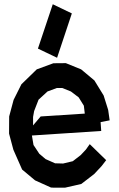

<svg xmlns="http://www.w3.org/2000/svg" viewBox="-20 -863 551 890"><path d="M155.8 -637.7 224.6 -843.3 313 -800.8 244.6 -595.2ZM377.9 -169.4 396 -194.8 472.2 -120.6 450.7 -92.8 416.5 -56.2 356.9 -10.3 282.2 6.8H226.1L216.3 6.3L142.6 -26.9L82.5 -77.1L42 -168.9L22 -243.7L22.5 -323.2L43 -399.9L79.1 -472.2L150.4 -541.5L227.5 -569.8L285.2 -570.3L356 -541.5L417.5 -490.2L460.4 -420.4L481.4 -353.5L488.3 -305.2L446.3 -296.9L449.2 -255.9L127.9 -234.9L135.3 -190.9L162.1 -150.4L191.4 -125.5L235.4 -106L272.5 -105L317.4 -115.7L354 -144ZM158.7 -400.9 138.2 -348.1 133.3 -320.8V-281.7L168.5 -323.2L373 -336.4L368.7 -373L344.7 -411.6L308.6 -439L268.6 -455.1H243.7L200.2 -439Z"/></svg>

Font: Gap Sans
Style: Bold
Weight: 400
Designer: Alexandre Liziard and Etienne Ozeray
Foundry: Interstices.io
Version: Version 1.610